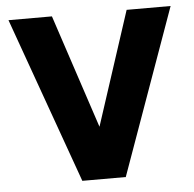

<svg xmlns="http://www.w3.org/2000/svg" viewBox="-48 -538 728 722"><g transform="rotate(-5 316.5 -177.0)"><path d="M316 -61 456 -490H622L398 136H234L10 -490H174Z"/></g></svg>

Font: Cafe24 Ohsquare
Style: Bold
Weight: 700
Designer: Cafe24 thkim, hmlim, mnelim, nhlee, sslee, sskim, smlim, yjkim, sdjeong, hskwak & 4IRTF
Foundry: Cafe24
Version: Version 1.000